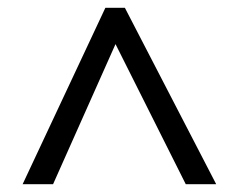

<svg xmlns="http://www.w3.org/2000/svg" viewBox="-20 -739 612 492"><path d="M38 -267 250 -719H300L534 -267H456L276 -626L116 -267Z"/></svg>

Font: Noto Sans Georgian
Style: Regular
Weight: 400
Designer: Monotype Design Team, Akaki Razmadze
Foundry: Google LLC
Version: Version 2.002